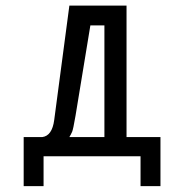

<svg xmlns="http://www.w3.org/2000/svg" viewBox="-20 -544 641 669"><path d="M420.9 -66.4V-524.4H221.7L168.9 -126C164.1 -88.9 149.9 -69.3 127.4 -66.4H62.5V104.5H131.8V0.5H469.7V104.5H539.1V-66.4ZM221.7 -66.4C225.1 -72.3 228.5 -78.1 231.4 -85C233.4 -89.4 237.8 -108.4 243.2 -141.1L294.9 -455.6H343.8V-66.4Z"/></svg>

Font: Tuffy
Style: Regular
Weight: 500
Designer: Thatcher Ulrich, Karoly Barta and Michael Everson
Version: Version 001.270